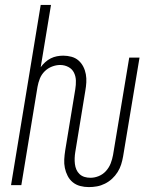

<svg xmlns="http://www.w3.org/2000/svg" viewBox="-20 -755 640 783"><path d="M342 8Q324 8 307 3.5Q290 -1 277 -11.5Q264 -22 256 -37.5Q248 -53 244.5 -70Q241 -87 242 -105Q243 -123 246 -142L287 -391Q290 -409 289.5 -426.5Q289 -444 281.5 -459Q274 -474 258.5 -482Q243 -490 225 -490Q209 -490 192 -483.5Q175 -477 162 -464Q149 -451 142.5 -434.5Q136 -418 133 -401L67 0H25L146 -735H188L146 -481Q154 -492 164.5 -501.5Q175 -511 187 -517Q199 -523 212 -525.5Q225 -528 238 -528Q255 -528 271.5 -523.5Q288 -519 300 -508.5Q312 -498 319.5 -483.5Q327 -469 330 -452.5Q333 -436 332 -419Q331 -402 328 -385L287 -135Q285 -123 284.5 -110.5Q284 -98 285.5 -86Q287 -74 291.5 -63.5Q296 -53 304.5 -45Q313 -37 324.5 -33.5Q336 -30 349 -30Q366 -30 383 -37Q400 -44 412.5 -58Q425 -72 431.5 -89Q438 -106 441 -123L507 -520H549L482 -117Q479 -100 474 -84Q469 -68 459.5 -53Q450 -38 437 -26Q424 -14 408 -6Q392 2 375.5 5Q359 8 342 8Z"/></svg>

Font: Iosevka XLt Ex Obl
Style: Regular
Weight: 200
Width: 7
Italic angle: -9°
Monospace: yes
Designer: Belleve Invis
Foundry: Belleve Invis
Version: Version 32.5.0; ttfautohint (v1.8.4)